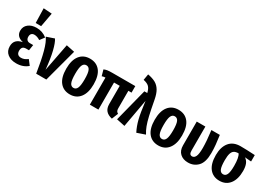

<svg xmlns="http://www.w3.org/2000/svg" viewBox="9 -1715 3660 2622"><g transform="rotate(30 1839.0 -404.5)"><path d="M389 -489 336 -418Q289 -449 244 -449Q216 -449 200 -432.5Q184 -416 184 -384Q184 -353 200.5 -335.5Q217 -318 248 -318H299L285 -228H242Q204 -228 187.5 -210Q171 -192 171 -155Q171 -121 188.5 -102.5Q206 -84 241 -84Q267 -84 290.5 -93Q314 -102 343 -123L401 -48Q330 15 220 15Q136 15 83 -27Q30 -69 30 -145Q30 -203 62 -236.5Q94 -270 157 -282Q47 -307 47 -401Q47 -467 96.5 -506.5Q146 -546 224 -546Q317 -546 389 -489ZM172 -825 304 -816 264 -596H178Z M614 -110 698 -545 829 -518 690 0H530Q499 -199 465.5 -323Q432 -447 390 -503L512 -545Q544 -497 571 -387.5Q598 -278 614 -110Z M1283 -265Q1283 -132 1225.5 -58Q1168 16 1067 16Q966 16 908.5 -56Q851 -128 851 -265Q851 -401 908 -473.5Q965 -546 1067 -546Q1169 -546 1226 -475Q1283 -404 1283 -265ZM992 -265Q992 -167 1010 -126.5Q1028 -86 1067 -86Q1106 -86 1124 -127Q1142 -168 1142 -265Q1142 -363 1124 -403Q1106 -443 1067 -443Q1028 -443 1010 -402.5Q992 -362 992 -265Z M1737 -427V-152Q1737 -124 1745 -109.5Q1753 -95 1772 -84L1732 15Q1667 1 1634 -36.5Q1601 -74 1601 -140V-427H1511V0H1376V-427Q1358 -426 1347 -424Q1336 -422 1322 -417L1296 -510Q1320 -521 1347 -525.5Q1374 -530 1428 -530H1787V-427Z M2108 -498Q2135 -352 2154.5 -268.5Q2174 -185 2194.5 -131Q2215 -77 2245 -29L2117 15Q2077 -63 2054 -154Q2031 -245 2009 -425L1930 15L1798 -13L1930 -530H1976Q1961 -592 1933 -620Q1905 -648 1843 -661L1859 -756Q1935 -742 1982.5 -715.5Q2030 -689 2061 -637.5Q2092 -586 2108 -498Z M2678 -265Q2678 -132 2620.5 -58Q2563 16 2462 16Q2361 16 2303.5 -56Q2246 -128 2246 -265Q2246 -401 2303 -473.5Q2360 -546 2462 -546Q2564 -546 2621 -475Q2678 -404 2678 -265ZM2387 -265Q2387 -167 2405 -126.5Q2423 -86 2462 -86Q2501 -86 2519 -127Q2537 -168 2537 -265Q2537 -363 2519 -403Q2501 -443 2462 -443Q2423 -443 2405 -402.5Q2387 -362 2387 -265Z M3144 -257Q3144 -112 3083 -48.5Q3022 15 2930 15Q2852 15 2804 -29Q2756 -73 2756 -155V-530H2892V-153Q2892 -118 2903 -102Q2914 -86 2938 -86Q2970 -86 2989 -124Q3008 -162 3008 -261Q3008 -367 2987 -530H3120Q3131 -453 3137.5 -388.5Q3144 -324 3144 -257Z M3671 -429 3570 -437Q3608 -412 3625 -369Q3642 -326 3642 -261Q3642 -131 3584.5 -57.5Q3527 16 3426 16Q3325 16 3267.5 -56Q3210 -128 3210 -265Q3210 -392 3269.5 -465Q3329 -538 3444 -538Q3535 -538 3671 -530ZM3501 -261Q3501 -392 3468 -440Q3424 -440 3399 -424Q3374 -408 3362.5 -370.5Q3351 -333 3351 -265Q3351 -166 3369 -126Q3387 -86 3426 -86Q3465 -86 3483 -126.5Q3501 -167 3501 -261Z"/></g></svg>

Font: Fira Sans Extra Condensed SemiBold
Style: Regular
Weight: 600
Width: 1
Designer: Carrois Corporate & Edenspiekermann AG
Foundry: Carrois Corporate GbR & Edenspiekermann AG
Version: Version 4.203